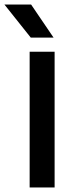

<svg xmlns="http://www.w3.org/2000/svg" viewBox="-44 -822 346 842"><path d="M86 0V-595H195.5V0ZM91 -657 -24.5 -802H92.5L191 -657Z"/></svg>

Font: Encode Sans SC SemiExpanded Medium
Style: Regular
Weight: 500
Width: 6
Designer: Multiple Designers
Foundry: Impallari Type
Version: Version 3.002